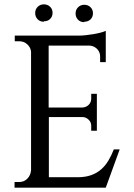

<svg xmlns="http://www.w3.org/2000/svg" viewBox="-20 -862 617 884"><path d="M467 2H47V-24H68Q91 -24 106 -39.5Q121 -55 123 -78V-624Q121 -644 105.5 -658Q90 -672 69 -672H48V-698H342Q357 -698 375.5 -700Q394 -702 411.5 -705Q429 -708 444 -712Q459 -716 467 -720V-576H441V-602Q441 -622 427.5 -636Q414 -650 394 -652H204V-367H360Q377 -368 388.5 -379.5Q400 -391 400 -408V-430H426V-260H400V-283Q400 -299 388.5 -310.5Q377 -322 362 -323H205V-46H336Q373 -46 399.5 -55.5Q426 -65 445.5 -82Q465 -99 479 -122.5Q493 -146 504 -174H531ZM181 -762Q164 -762 153 -773.5Q142 -785 142 -802Q142 -819 153.5 -830.5Q165 -842 182 -842Q199 -842 210.5 -831Q222 -820 222 -803Q222 -786 211 -775Q200 -764 183 -764ZM367 -760Q350 -760 339 -771.5Q328 -783 328 -800Q328 -817 339.5 -828.5Q351 -840 368 -840Q385 -840 396.5 -829Q408 -818 408 -801Q408 -784 397 -773Q386 -762 369 -762Z"/></svg>

Font: Constantine
Style: Regular
Weight: 400
Designer: Dukom Design
Version: Version 1.001;PS 001.001;hotconv 1.0.56;makeotf.lib2.0.21325